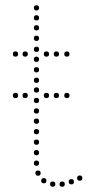

<svg xmlns="http://www.w3.org/2000/svg" viewBox="-20 -713 347 732"><path d="M252 -10Q242 -10 242 -20Q242 -30 252 -30Q262 -30 262 -20Q262 -10 252 -10ZM119 -241Q109 -241 109 -251Q109 -261 119 -261Q129 -261 129 -251Q129 -241 119 -241ZM119 -201Q109 -201 109 -211Q109 -221 119 -221Q129 -221 129 -211Q129 -201 119 -201ZM119 -161Q109 -161 109 -171Q109 -181 119 -181Q129 -181 129 -171Q129 -161 119 -161ZM119 -121Q109 -121 109 -131Q109 -141 119 -141Q129 -141 129 -131Q129 -121 119 -121ZM119 -81Q109 -81 109 -91Q109 -101 119 -101Q129 -101 129 -91Q129 -81 119 -81ZM125 -43Q115 -43 115 -53Q115 -63 125 -63Q135 -63 135 -53Q135 -43 125 -43ZM147 -14Q137 -14 137 -24Q137 -34 147 -34Q157 -34 157 -24Q157 -14 147 -14ZM119 -557Q109 -557 109 -567Q109 -577 119 -577Q129 -577 129 -567Q129 -557 119 -557ZM119 -515Q109 -515 109 -525Q109 -535 119 -535Q129 -535 129 -525Q129 -515 119 -515ZM119 -477Q109 -477 109 -487Q109 -497 119 -497Q129 -497 129 -487Q129 -477 119 -477ZM119 -397Q109 -397 109 -407Q109 -417 119 -417Q129 -417 129 -407Q129 -397 119 -397ZM119 -360Q109 -360 109 -370Q109 -380 119 -380Q129 -380 129 -370Q129 -360 119 -360ZM119 -320Q109 -320 109 -330Q109 -340 119 -340Q129 -340 129 -330Q129 -320 119 -320ZM119 -280Q109 -280 109 -290Q109 -300 119 -300Q129 -300 129 -290Q129 -280 119 -280ZM119 -673Q109 -673 109 -683Q109 -693 119 -693Q129 -693 129 -683Q129 -673 119 -673ZM119 -635Q109 -635 109 -645Q109 -655 119 -655Q129 -655 129 -645Q129 -635 119 -635ZM119 -597Q109 -597 109 -607Q109 -617 119 -617Q129 -617 129 -607Q129 -597 119 -597ZM119 -437Q109 -437 109 -447Q109 -457 119 -457Q129 -457 129 -447Q129 -437 119 -437ZM181 -1Q171 -1 171 -11Q171 -21 181 -21Q191 -21 191 -11Q191 -1 181 -1ZM217 -1Q207 -1 207 -11Q207 -21 217 -21Q227 -21 227 -11Q227 -1 217 -1ZM284 -24Q274 -24 274 -34Q274 -44 284 -44Q294 -44 294 -34Q294 -24 284 -24ZM76 -497Q66 -497 66 -507Q66 -517 76 -517Q86 -517 86 -507Q86 -497 76 -497ZM39 -497Q29 -497 29 -507Q29 -517 39 -517Q49 -517 49 -507Q49 -497 39 -497ZM157 -497Q147 -497 147 -507Q147 -517 157 -517Q167 -517 167 -507Q167 -497 157 -497ZM195 -497Q185 -497 185 -507Q185 -517 195 -517Q205 -517 205 -507Q205 -497 195 -497ZM235 -497Q225 -497 225 -507Q225 -517 235 -517Q245 -517 245 -507Q245 -497 235 -497ZM76 -339Q66 -339 66 -349Q66 -359 76 -359Q86 -359 86 -349Q86 -339 76 -339ZM39 -339Q29 -339 29 -349Q29 -359 39 -359Q49 -359 49 -349Q49 -339 39 -339ZM157 -339Q147 -339 147 -349Q147 -359 157 -359Q167 -359 167 -349Q167 -339 157 -339ZM195 -339Q185 -339 185 -349Q185 -359 195 -359Q205 -359 205 -349Q205 -339 195 -339ZM235 -339Q225 -339 225 -349Q225 -359 235 -359Q245 -359 245 -349Q245 -339 235 -339Z"/></svg>

Font: Raleway Dots
Style: Regular
Weight: 400
Designer: Matt McInerney, Pablo Impallari, Rodrigo Fuenzalida, Brenda Gallo
Foundry: Matt McInerney, Pablo Impallari, Rodrigo Fuenzalida, Brenda Gallo
Version: Version 1.000